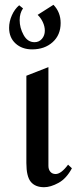

<svg xmlns="http://www.w3.org/2000/svg" viewBox="-20 -776 337 801"><path d="M182 -84Q182 -69 190 -59.5Q198 -50 212 -50Q235 -50 264 -89L280 -74Q257 -31 224 -13Q191 5 164 5Q127 5 108.5 -17.5Q90 -40 90 -96V-460L182 -496ZM18 -660Q18 -619 45 -594.5Q72 -570 114 -570Q166 -570 199.5 -600Q233 -630 233 -680Q233 -725 203 -756L137 -714Q150 -702 158.5 -684Q167 -666 167 -648Q167 -628 155 -614Q143 -600 124 -600Q95 -600 78.5 -630Q62 -660 62 -692Q62 -721 76 -741L60 -754Q41 -738 29.5 -712Q18 -686 18 -660Z"/></svg>

Font: Amita
Style: Regular
Weight: 400
Designer: Eduardo Rodriguez Tunni, Modular Infotech, Brian J. Bonislawsky
Foundry: Eduardo Rodriguez Tunni, Modular Infotech, Brian J. Bonislawsky
Version: Version 1.004